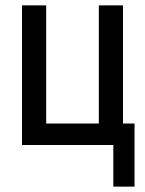

<svg xmlns="http://www.w3.org/2000/svg" viewBox="-20 -540 540 715"><path d="M402 155V0H62V-520H152V-80H348V-520H438V-80H481V155Z"/></svg>

Font: Iosevka Term Curly Medium
Style: Regular
Weight: 500
Designer: Belleve Invis
Foundry: Belleve Invis
Version: Version 32.3.0